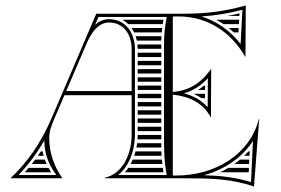

<svg xmlns="http://www.w3.org/2000/svg" viewBox="-20 -650 1025 700"><path d="M724.2 -338C717.1 -332.1 709.7 -326.8 702.2 -322H727.6C727.6 -327.3 727.6 -332.7 727.7 -338ZM727.5 -308H686.2C696.5 -303.3 706.1 -297.9 714.8 -292H727.4C727.4 -297.3 727.5 -302.7 727.5 -308ZM573.3 -562C574.1 -567.4 575 -572.7 575.9 -578H426.4C434.4 -573.6 441.5 -568.2 447.8 -562ZM571.4 -548H459.5C463 -543 466.1 -537.6 468.8 -532H569.8C570.3 -537.4 570.8 -542.7 571.4 -548ZM568.8 -518H474.4C476.2 -512.8 477.6 -507.5 478.8 -502H568.1C568.3 -507.4 568.5 -512.7 568.8 -518ZM568 -202V-218H482V-202ZM568 -188H482V-172H568ZM568 -158H482C482 -152.6 481.7 -147.3 481.4 -142H568ZM568 -488H481C481.6 -482.7 481.9 -477.4 482 -472H568ZM568 -458H482V-442H568ZM568 -428H482V-412H568ZM568 -398H482V-382H568ZM568 -368H482V-352H568ZM568 -338H482V-322H568ZM568 -308H482V-292H568ZM568 -278H482V-262H568ZM568 -248H482V-232H568ZM569.2 -82C568.9 -87.3 568.7 -92.6 568.5 -98H474.2C472.7 -92.6 471.1 -87.2 469.3 -82ZM570.2 -68H463.9C461.5 -62.5 458.9 -57.2 456.1 -52H571.7C571.1 -57.4 570.6 -62.7 570.2 -68ZM573.5 -38H447.7C443.9 -32.4 439.8 -27 435.5 -22H576C575 -27.4 574.2 -32.8 573.5 -38ZM568 -128H480C479.3 -122.6 478.4 -117.3 477.4 -112H568.2C568.1 -117.3 568.1 -122.6 568 -128ZM139.1 -82C137.6 -87.3 136.3 -92.6 135.3 -98H128.8C125.2 -92.5 121.6 -87.2 118 -82ZM143.5 -68H107.9C103.9 -62.5 99.8 -57.2 95.7 -52H150C147.6 -57.3 145.4 -62.6 143.5 -68ZM156.9 -38H84.3C79.8 -32.6 75.1 -27.2 70.4 -22H166.3C162.9 -27.3 159.8 -32.6 156.9 -38ZM810.1 -592H852.7C852.9 -595.1 853 -598.2 853.2 -601.3C838.2 -597.7 824 -594.6 810.1 -592ZM851.9 -578H768.7C777.8 -573.1 786.6 -567.8 795 -562H851.1C851.4 -567.3 851.6 -572.7 851.9 -578ZM850.3 -548H813.9C820.2 -542.9 826.3 -537.6 832.2 -532H849.4C849.7 -537.3 850 -542.7 850.3 -548ZM782.2 -22H886.9L887.6 -38H812.6C802.8 -32.2 792.6 -26.8 782.2 -22ZM870.3 -82H889.6C889.9 -87.3 890.1 -92.7 890.4 -98H885.6C880.7 -92.5 875.6 -87.1 870.3 -82ZM854.8 -68C848.2 -62.4 841.3 -57 834.1 -52H888.2L889 -68ZM723.6 -11.2C798.9 -31.8 863.1 -75.7 902.2 -136.3L895.2 13.9C836.6 -4.2 781.8 -9.5 723.6 -11.2ZM714.3 -590C764.9 -593.3 812.9 -601.1 863.9 -614.3L857.2 -489.7C819.3 -538.2 770.7 -572.6 714.3 -590ZM141.6 -138.2C141.6 -90.6 156.6 -50.3 185.5 -12H47.4C81.9 -47.5 113.6 -89 141.6 -138.2ZM588 -588C581.3 -554.3 578 -524.3 578 -490V-140C578 -94.7 579.2 -56.2 588 -12H410.8C450 -43.4 472 -99.6 472 -160V-470C472 -528 439.6 -580 377 -580C357.5 -580 340.9 -572.1 326.8 -559.8L338.9 -588ZM331 -600 168 -219C128.3 -126.3 76 -54 19 -1L20 0H206L207 -1C176 -45 159.4 -95.5 159.4 -147.4C159.4 -171.3 167.7 -193 177.2 -215.1L215 -303H460V-160C460 -82.8 423.6 -15.2 362 -2V0H652C742.9 0 821.4 1 906 30L925 -217H924C892.4 -89.3 767.2 -10 622 -10H610V-305C671.9 -298.5 720.1 -273.9 748 -223H749L750 -398H749C714.1 -348.3 669.9 -318.9 610 -315V-590H632C735 -590 821.7 -534.5 874 -443H875L876 -630C799.3 -608.7 731.7 -600 652 -600ZM221.4 -318 297 -494C314.5 -534.8 341.4 -568 377 -568C431.1 -568 460 -524.1 460 -470V-318ZM651 -309.8C685 -319.5 713.9 -338.9 737.8 -364.8L737.2 -259.1C714.1 -284.9 685 -300.7 651 -309.8Z"/></svg>

Font: SortefaxS02
Style: Medium
Weight: 500
Designer: gluk
Foundry: gluk
Version: Version 0.261